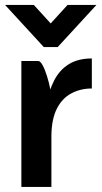

<svg xmlns="http://www.w3.org/2000/svg" viewBox="-26 -742 404 762"><path d="M147.8 -555.2 -6 -722.5H108.2L175.2 -649L242.2 -722.5H356.8L203 -555.2ZM338.5 -390.8Q293 -390.8 256.8 -371.2Q220.5 -351.8 199.6 -310.6Q178.8 -269.5 178 -203.8Q178 -203.8 170.5 -203.8Q163 -203.8 155.5 -203.8Q148 -203.8 148 -203.8Q148.5 -269.5 158.1 -325.6Q167.8 -381.8 189.1 -423.1Q210.5 -464.5 247.1 -487.2Q283.8 -510 338.5 -510Q338.5 -510 338.5 -498Q338.5 -486 338.5 -468Q338.5 -450 338.5 -432.4Q338.5 -414.8 338.5 -402.8Q338.5 -390.8 338.5 -390.8ZM58.8 0V-500H125.5Q134.2 -500 143.5 -482.5Q152.8 -465 160.6 -439.6Q168.5 -414.2 173.2 -390.2Q178 -366.2 178 -354.2V0Z"/></svg>

Font: Haskoy
Style: Regular
Weight: 400
Designer: Ertekin Erdin
Foundry: Ertekin Erdin
Version: Version 1.500